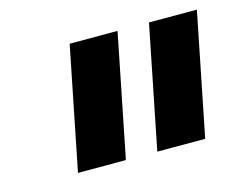

<svg xmlns="http://www.w3.org/2000/svg" viewBox="-58 -822 603 484"><g transform="rotate(-15 244.0 -580.0)"><path d="M217 -420H92L156 -740H281ZM424 -420H299L363 -740H488Z"/></g></svg>

Font: IBM Plex Sans Condensed
Style: Bold Italic
Weight: 700
Width: 3
Italic angle: -11.31°
Designer: Mike Abbink, Paul van der Laan, Pieter van Rosmalen
Foundry: Bold Monday
Version: Version 3.201